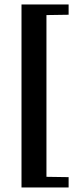

<svg xmlns="http://www.w3.org/2000/svg" viewBox="-20 -723 342 866"><path d="M77 122.5V-703H289.5V-656.5L189.5 -655V74.5L289.5 76V122.5Z"/></svg>

Font: Newsreader 24pt ExtraBold
Style: Regular
Weight: 800
Designer: Hugues Gentile
Foundry: Production Type
Version: Version 1.003